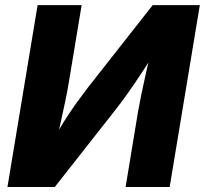

<svg xmlns="http://www.w3.org/2000/svg" viewBox="-20 -748 819 768"><path d="M658.7 0H482.4L532.2 -301.8Q536.6 -327.6 544.9 -367.9Q553.2 -408.2 564.2 -457.5Q575.2 -506.8 587.4 -559.1L610.8 -555.7Q574.7 -499 545.9 -455.3Q517.1 -411.6 491 -374.8Q464.8 -337.9 436 -301.3L199.2 0H9.8L130.4 -727.5H306.6L254.9 -416.5Q250 -385.7 240.5 -340.3Q231 -294.9 220.2 -246.8Q209.5 -198.7 200.2 -159.2L184.1 -172.4Q210.9 -222.2 236.3 -262.5Q261.7 -302.7 285.9 -336.2Q310.1 -369.6 332.5 -398.9L590.8 -727.5H779.3Z"/></svg>

Font: Inter 18pt ExtraBold
Style: Italic
Weight: 800
Italic angle: -9.3988°
Designer: Rasmus Andersson
Foundry: rsms
Version: Version 4.001;git-66647c0bb